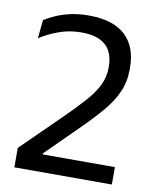

<svg xmlns="http://www.w3.org/2000/svg" viewBox="-76 -709 622 768"><g transform="rotate(10 235.0 -325.0)"><path d="M34.8 0V-78.8L194.4 -235.7Q239.5 -280.1 271.2 -315.6Q302.9 -351.1 319.9 -385Q336.9 -418.9 336.9 -457.3V-462.6Q336.9 -499.2 323.1 -525Q309.2 -550.8 280.6 -564.4Q251.9 -578.1 206.8 -578.1Q156.9 -578.1 113.9 -562.1Q70.9 -546.1 37.7 -525L45.4 -599.9Q64.5 -612.1 90.6 -623.6Q116.6 -635.1 149.7 -642.5Q182.7 -649.9 223 -649.9Q322.1 -649.9 371.7 -603.8Q421.2 -557.8 421.2 -472.4V-465.5Q421.2 -415.2 403 -374.1Q384.9 -332.9 350.5 -292.2Q316.2 -251.5 267.3 -203.3L137.7 -74.8V-55.4L103.7 -70.6H430.8V0Z"/></g></svg>

Font: Anek Latin Medium
Style: Regular
Weight: 500
Designer: Yesha Goshar
Foundry: Ek Type
Version: Version 1.003